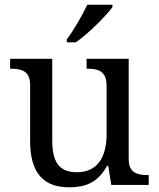

<svg xmlns="http://www.w3.org/2000/svg" viewBox="-20 -786 675 816"><path d="M264 -619V-606H302C355 -642 433 -721 458 -756V-766H351C330 -721 293 -657 264 -619ZM273 10C338 10 394 -6 435 -81H440L453 0H612V-42H609C565 -42 527 -50 527 -109V-536H348V-494H351C396 -494 433 -485 433 -422V-216C433 -119 395 -54 307 -54C226 -54 202 -104 202 -191V-536H23V-494H26C70 -494 108 -485 108 -426V-186C108 -49 167 10 273 10Z"/></svg>

Font: Noto Fangsong KSS Vertical
Style: Regular
Weight: 400
Designer: LIU Zhao, ZHANG Congyu, Kushim JIANG
Foundry: Guyu Beijing Co. Ltd.
Version: Version 1.000;November 16, 2022;FontCreator 11.5.0.2427 64-b